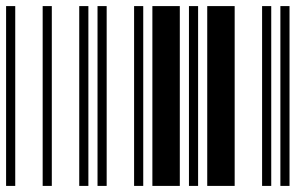

<svg xmlns="http://www.w3.org/2000/svg" viewBox="-20 -610 1000 630"><path d="M0 0V-590H30V0ZM120 0V-590H150V0ZM240 0V-590H270V0ZM300 0V-590H330V0ZM420 0V-590H450V0ZM480 0V-590H570V0ZM600 0V-590H630V0ZM660 0V-590H750V0ZM840 0V-590H870V0ZM900 0V-590H930V0Z"/></svg>

Font: Libre Barcode 39 Extended
Style: Regular
Weight: 400
Version: Version 1.005; ttfautohint (v1.8.3)